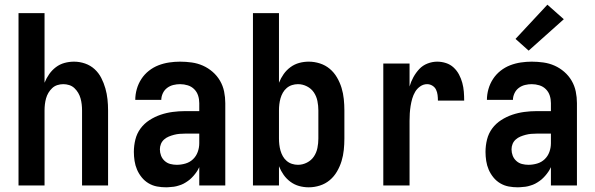

<svg xmlns="http://www.w3.org/2000/svg" viewBox="-20 -791 2540 819"><path d="M59 0V-735H170V-438Q178 -458 190 -475Q202 -492 218.5 -504.5Q235 -517 255 -522.5Q275 -528 296 -528Q320 -528 343 -520Q366 -512 383.5 -496Q401 -480 412 -458.5Q423 -437 429.5 -414Q436 -391 438.5 -367.5Q441 -344 441 -320V0H330V-320Q330 -333 328.5 -346Q327 -359 323.5 -371.5Q320 -384 313.5 -395Q307 -406 297.5 -415Q288 -424 275.5 -428Q263 -432 250 -432Q237 -432 224.5 -428Q212 -424 202.5 -415Q193 -406 186.5 -395Q180 -384 176.5 -371.5Q173 -359 171.5 -346Q170 -333 170 -320V0Z M689 8Q669 8 650 4.5Q631 1 614 -9Q597 -19 584.5 -34.5Q572 -50 564.5 -67.5Q557 -85 554 -104.5Q551 -124 551 -143Q551 -170 557.5 -196Q564 -222 579.5 -243Q595 -264 617.5 -278.5Q640 -293 665 -301.5Q690 -310 716.5 -313.5Q743 -317 769 -317H830V-351Q830 -368 825 -383.5Q820 -399 808.5 -410.5Q797 -422 781 -427Q765 -432 748 -432Q734 -432 719.5 -428.5Q705 -425 693 -416Q681 -407 674.5 -393Q668 -379 668 -365H557Q557 -388 563.5 -411Q570 -434 583 -454Q596 -474 615 -489Q634 -504 656 -512.5Q678 -521 701.5 -524.5Q725 -528 748 -528Q773 -528 798 -524.5Q823 -521 845.5 -511Q868 -501 887 -484.5Q906 -468 918.5 -446.5Q931 -425 936 -400.5Q941 -376 941 -351V0H830V-78Q825 -68 823.5 -65.5Q822 -63 819 -58.5Q816 -54 812.5 -49.5Q809 -45 805.5 -41Q802 -37 798 -33Q794 -29 790 -25.5Q786 -22 781.5 -19Q777 -16 772.5 -13Q768 -10 763 -7.5Q758 -5 753 -3Q748 -1 742.5 0.5Q737 2 732 3.5Q727 5 721.5 5.5Q716 6 710.5 6.5Q705 7 699.5 7.5Q694 8 689 8ZM734 -88Q753 -88 771.5 -93.5Q790 -99 803.5 -112Q817 -125 823.5 -143Q830 -161 830 -180V-221H769Q757 -221 745.5 -220Q734 -219 722.5 -216Q711 -213 700 -208.5Q689 -204 680 -196Q671 -188 666.5 -177Q662 -166 662 -154Q662 -140 667 -127Q672 -114 682.5 -104.5Q693 -95 706.5 -91.5Q720 -88 734 -88Z M1297 8Q1276 8 1256 2.5Q1236 -3 1219 -15.5Q1202 -28 1190 -45Q1178 -62 1170 -82V0H1059V-735H1170V-438Q1178 -458 1190 -475Q1202 -492 1219 -504.5Q1236 -517 1256 -522.5Q1276 -528 1297 -528Q1321 -528 1344.5 -520.5Q1368 -513 1386.5 -497.5Q1405 -482 1417.5 -460.5Q1430 -439 1437 -416Q1444 -393 1446.5 -368.5Q1449 -344 1449 -320V-200Q1449 -176 1446.5 -151.5Q1444 -127 1437 -104Q1430 -81 1417.5 -59.5Q1405 -38 1386.5 -22.5Q1368 -7 1344.5 0.5Q1321 8 1297 8ZM1251 -88Q1271 -88 1289.5 -97.5Q1308 -107 1319 -123.5Q1330 -140 1334 -160Q1338 -180 1338 -200V-320Q1338 -340 1334 -360Q1330 -380 1319 -396.5Q1308 -413 1289.5 -422.5Q1271 -432 1251 -432Q1238 -432 1225.5 -428Q1213 -424 1203 -415.5Q1193 -407 1186.5 -395.5Q1180 -384 1176.5 -371.5Q1173 -359 1171.5 -346Q1170 -333 1170 -320V-200Q1170 -187 1171.5 -174Q1173 -161 1176.5 -148.5Q1180 -136 1186.5 -124.5Q1193 -113 1203 -104.5Q1213 -96 1225.5 -92Q1238 -88 1251 -88Z M1615 0V-520H1727V-422Q1733 -443 1743.5 -462Q1754 -481 1768.5 -496.5Q1783 -512 1803.5 -520Q1824 -528 1845 -528Q1864 -528 1882.5 -522Q1901 -516 1915 -503Q1929 -490 1938 -473Q1947 -456 1952 -437.5Q1957 -419 1958.5 -400Q1960 -381 1960 -362H1848Q1848 -374 1846.5 -386Q1845 -398 1840 -408.5Q1835 -419 1824.5 -425.5Q1814 -432 1802 -432Q1786 -432 1772.5 -422.5Q1759 -413 1751 -399.5Q1743 -386 1738.5 -370.5Q1734 -355 1731.5 -339Q1729 -323 1728 -307.5Q1727 -292 1727 -276V0Z M2189 8Q2169 8 2150 4.5Q2131 1 2114 -9Q2097 -19 2084.5 -34.5Q2072 -50 2064.5 -67.5Q2057 -85 2054 -104.5Q2051 -124 2051 -143Q2051 -170 2057.5 -196Q2064 -222 2079.5 -243Q2095 -264 2117.5 -278.5Q2140 -293 2165 -301.5Q2190 -310 2216.5 -313.5Q2243 -317 2269 -317H2330V-351Q2330 -368 2325 -383.5Q2320 -399 2308.5 -410.5Q2297 -422 2281 -427Q2265 -432 2248 -432Q2234 -432 2219.5 -428.5Q2205 -425 2193 -416Q2181 -407 2174.5 -393Q2168 -379 2168 -365H2057Q2057 -388 2063.5 -411Q2070 -434 2083 -454Q2096 -474 2115 -489Q2134 -504 2156 -512.5Q2178 -521 2201.5 -524.5Q2225 -528 2248 -528Q2273 -528 2298 -524.5Q2323 -521 2345.5 -511Q2368 -501 2387 -484.5Q2406 -468 2418.5 -446.5Q2431 -425 2436 -400.5Q2441 -376 2441 -351V0H2330V-78Q2325 -68 2323.5 -65.5Q2322 -63 2319 -58.5Q2316 -54 2312.5 -49.5Q2309 -45 2305.5 -41Q2302 -37 2298 -33Q2294 -29 2290 -25.5Q2286 -22 2281.5 -19Q2277 -16 2272.5 -13Q2268 -10 2263 -7.5Q2258 -5 2253 -3Q2248 -1 2242.5 0.5Q2237 2 2232 3.5Q2227 5 2221.5 5.5Q2216 6 2210.5 6.5Q2205 7 2199.5 7.5Q2194 8 2189 8ZM2234 -88Q2253 -88 2271.5 -93.5Q2290 -99 2303.5 -112Q2317 -125 2323.5 -143Q2330 -161 2330 -180V-221H2269Q2257 -221 2245.5 -220Q2234 -219 2222.5 -216Q2211 -213 2200 -208.5Q2189 -204 2180 -196Q2171 -188 2166.5 -177Q2162 -166 2162 -154Q2162 -140 2167 -127Q2172 -114 2182.5 -104.5Q2193 -95 2206.5 -91.5Q2220 -88 2234 -88ZM2235 -575 2179 -625 2315 -771 2385 -709Z"/></svg>

Font: Iosevka Julsh Curly
Style: Bold
Weight: 700
Designer: Belleve Invis
Foundry: Belleve Invis
Version: Version 15.0.2; ttfautohint (v1.8.4)